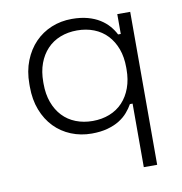

<svg xmlns="http://www.w3.org/2000/svg" viewBox="-79 -574 804 848"><g transform="rotate(-10 323.0 -150.0)"><path d="M312 -40Q353 -40 387.5 -53.5Q422 -67 446.5 -93Q471 -119 484.5 -156Q498 -193 498 -239V-247Q498 -294 484.5 -330.5Q471 -367 446.5 -393Q422 -419 387.5 -432.5Q353 -446 312 -446Q271 -446 236.5 -432.5Q202 -419 177.5 -393Q153 -367 139.5 -330.5Q126 -294 126 -247V-239Q126 -193 139.5 -156Q153 -119 177.5 -93Q202 -67 236.5 -53.5Q271 -40 312 -40ZM558 200H498V-85H486Q476 -67 460.5 -49Q445 -31 422.5 -17Q400 -3 369 5.5Q338 14 298 14Q249 14 206 -3.5Q163 -21 131.5 -53.5Q100 -86 82 -132.5Q64 -179 64 -237V-249Q64 -307 82.5 -353.5Q101 -400 132.5 -432.5Q164 -465 206.5 -482.5Q249 -500 298 -500Q338 -500 369 -491.5Q400 -483 423 -468.5Q446 -454 462 -435.5Q478 -417 488 -397H500V-486H558Z"/></g></svg>

Font: Space Grotesk Light
Style: Regular
Weight: 300
Designer: Florian Karsten
Foundry: Florian Karsten
Version: Version 2.000